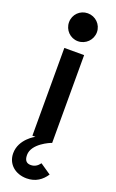

<svg xmlns="http://www.w3.org/2000/svg" viewBox="-175 -742 606 1003"><g transform="rotate(20 127.5 -240.0)"><path d="M127 -545C170 -545 205 -580 205 -623C205 -666 170 -700 127 -700C84 -700 50 -666 50 -623C50 -580 84 -545 127 -545ZM167 119C154 137 138 147 117 147C98 147 81 139 81 104C81 41 173 3 183 0V-488H73V0H90C90 0 10 41 10 120C10 180 57 220 120 220C170 220 204 195 227 160Z"/></g></svg>

Font: FREAK Grotesk
Style: Bold
Weight: 700
Designer: La Scuola Open Source
Foundry: La Scuola Open Source
Version: Version 1.000;PS 1.0;hotconv 1.0.72;makeotf.lib2.5.5900